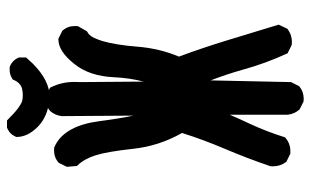

<svg xmlns="http://www.w3.org/2000/svg" viewBox="-187 -673 874 540"><g transform="rotate(-90 250.0 -403.0)"><path d="M197.3 -30.8V-193.8Q184.6 -164.1 170.9 -135.3Q149.9 -89.8 133.8 -38.6L132.3 -37.1Q116.2 -23.4 95.2 -23.4Q92.3 -23.4 87.9 -23.4L64.9 -34.7L64 -36.1Q52.2 -51.8 52.2 -72.8Q52.2 -79.6 53.2 -81.5Q74.7 -144.5 100.8 -206.1Q127 -267.6 146 -328.1Q109.4 -392.6 101.6 -464.6Q93.8 -536.6 83.5 -570.3Q73.2 -603 55.2 -621.6L53.2 -623.5L50.8 -651.9L62 -674.8L63.5 -675.8Q77.1 -688 97.7 -688Q100.6 -688 105.5 -687.5Q123 -679.7 135.3 -667.5Q147.5 -655.3 156.2 -639.2Q172.9 -608.4 179.2 -560.5Q186 -507.8 194.8 -464.4L193.4 -666.5Q195.8 -685.1 207.5 -698.7Q221.7 -711.4 242.2 -711.4Q245.1 -711.4 250 -710.9L273.4 -699.2L274.4 -696.8Q289.6 -666.5 289.6 -630.9Q289.6 -623 289.1 -614.7L290.5 -436Q300.8 -476.1 302.7 -518.6Q305.7 -588.9 340.8 -631.8Q376 -675.8 409.2 -675.8H411.1L433.6 -664.6L434.6 -663.1Q446.8 -649.4 446.8 -628.9Q446.8 -626 446.3 -620.6L432.1 -595.7L430.2 -594.2Q421.4 -590.8 413.6 -575.7Q409.2 -566.4 404.8 -552.7Q393.6 -515.1 388.7 -453.6Q383.8 -391.1 360.8 -336.9Q385.7 -269.5 406.7 -200.7L450.7 -56.2L439 -31.7Q428.2 -23.9 418.9 -21.5Q409.7 -19 403.8 -19Q397.9 -19 393.6 -19.5L370.1 -31.2Q341.3 -93.8 323.7 -158.2Q311 -203.1 293.9 -247.6L289.1 -21.5L277.8 1Q268.6 8.8 259.5 11.5Q250.5 14.2 242.2 14.2Q238.8 14.2 234.4 13.7L211.9 2.4L210.9 1Q199.7 -12.2 197.3 -30.8ZM134.8 -793V-794.4Q139.2 -804.2 145 -810.1Q150.9 -815.9 160.6 -820.3H181.2Q203.6 -797.9 216.1 -788.8Q228.5 -779.8 235.8 -777.8Q243.2 -775.9 252 -775.9Q260.7 -775.9 270 -777.8Q287.1 -782.2 295.4 -801.8L296.4 -804.2L298.8 -805.7Q310.5 -813 324.7 -813Q331.5 -813 334 -812Q350.6 -804.7 357.9 -788.1L358.4 -786.6V-766.6Q348.6 -755.4 341.3 -748Q293.9 -700.7 249 -700.7Q244.1 -700.7 239.3 -701.2Q191.9 -705.6 163.3 -733.9Q134.8 -762.2 134.8 -793Z"/></g></svg>

Font: Bakudai
Style: Bold
Weight: 700
Version: Version 1.48